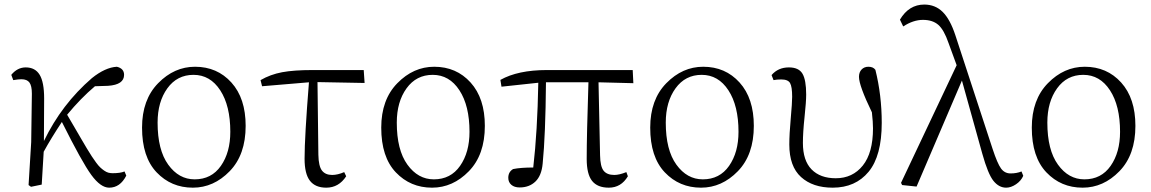

<svg xmlns="http://www.w3.org/2000/svg" viewBox="-20 -823 5130 856"><path d="M535.2 -58.6 543 -40Q515.6 13.7 466.8 13.7Q428.7 13.7 387.2 -43Q345.7 -99.6 255.9 -279.3Q208 -207 174.8 -146.5Q173.8 -123 166 0L118.2 9.8L107.4 2L119.1 -189.5L122.1 -405.3Q122.1 -440.4 111.3 -455.1Q100.6 -469.7 75.2 -469.7Q62.5 -469.7 39.1 -465.8L30.3 -489.3Q57.6 -522.5 94.7 -522.5Q136.7 -522.5 156.7 -489.7Q176.8 -457 176.8 -383.8Q176.8 -373 176.3 -298.8Q175.8 -224.6 175.8 -194.3Q254.9 -358.4 389.6 -474.6Q449.2 -522.5 501 -525.4Q533.2 -517.6 533.2 -489.3Q533.2 -445.3 461.9 -440.4L403.3 -438.5Q339.8 -384.8 279.3 -311.5Q293.9 -286.1 313 -253.9Q332 -221.7 342.3 -203.6Q352.5 -185.5 366.7 -162.1Q380.9 -138.7 389.2 -126Q397.5 -113.3 408.2 -98.6Q418.9 -84 426.8 -76.7Q434.6 -69.3 444.3 -62.5Q454.1 -55.7 462.9 -53.2Q471.7 -50.8 482.4 -50.8Q516.6 -50.8 535.2 -58.6Z M839.8 13.7Q743.2 13.7 678.2 -54.7Q613.3 -123 613.3 -253.9Q613.3 -378.9 685.1 -452.1Q756.8 -525.4 849.6 -525.4Q948.2 -525.4 1011.7 -455.1Q1075.2 -384.8 1075.2 -261.7Q1075.2 -132.8 1003.9 -59.6Q932.6 13.7 839.8 13.7ZM847.7 -23.4Q922.9 -23.4 964.8 -83.5Q1006.8 -143.6 1006.8 -235.4Q1006.8 -351.6 961.9 -420.4Q917 -489.3 842.8 -489.3Q769.5 -489.3 726.1 -429.2Q682.6 -369.1 682.6 -276.4Q682.6 -154.3 730 -88.9Q777.3 -23.4 847.7 -23.4Z M1395.5 -457 1399.4 -132.8Q1400.4 -82 1415.5 -62.5Q1430.7 -43 1460.9 -43Q1485.4 -43 1514.6 -55.7L1523.4 -37.1Q1490.2 13.7 1434.6 13.7Q1385.7 13.7 1361.8 -17.1Q1337.9 -47.9 1337.9 -115.2Q1337.9 -212.9 1357.4 -456.1L1148.4 -438.5L1141.6 -465.8Q1185.5 -491.2 1237.8 -501Q1290 -510.7 1373 -510.7H1601.6L1605.5 -453.1Z M1906.2 13.7Q1809.6 13.7 1744.6 -54.7Q1679.7 -123 1679.7 -253.9Q1679.7 -378.9 1751.5 -452.1Q1823.2 -525.4 1916 -525.4Q2014.6 -525.4 2078.1 -455.1Q2141.6 -384.8 2141.6 -261.7Q2141.6 -132.8 2070.3 -59.6Q1999 13.7 1906.2 13.7ZM1914.1 -23.4Q1989.3 -23.4 2031.2 -83.5Q2073.2 -143.6 2073.2 -235.4Q2073.2 -351.6 2028.3 -420.4Q1983.4 -489.3 1909.2 -489.3Q1835.9 -489.3 1792.5 -429.2Q1749 -369.1 1749 -276.4Q1749 -154.3 1796.4 -88.9Q1843.8 -23.4 1914.1 -23.4Z M2648.4 -456.1 2655.3 -130.9Q2656.2 -80.1 2671.4 -61.5Q2686.5 -43 2718.8 -43Q2741.2 -43 2772.5 -55.7L2779.3 -37.1Q2749 13.7 2694.3 13.7Q2643.6 13.7 2619.6 -16.6Q2595.7 -46.9 2595.7 -114.3Q2595.7 -218.8 2603.5 -456.1H2414.1Q2412.1 -220.7 2399.4 -93.8Q2394.5 -40 2367.2 -13.7Q2339.8 12.7 2296.9 12.7Q2273.4 12.7 2259.8 1Q2246.1 -10.7 2246.1 -30.3Q2246.1 -56.6 2267.6 -69.3Q2301.8 -76.2 2357.4 -76.2Q2376 -236.3 2379.9 -454.1L2215.8 -436.5L2210.9 -466.8Q2289.1 -510.7 2418 -510.7H2800.8L2803.7 -452.1Z M3105.5 13.7Q3008.8 13.7 2943.8 -54.7Q2878.9 -123 2878.9 -253.9Q2878.9 -378.9 2950.7 -452.1Q3022.5 -525.4 3115.2 -525.4Q3213.9 -525.4 3277.3 -455.1Q3340.8 -384.8 3340.8 -261.7Q3340.8 -132.8 3269.5 -59.6Q3198.2 13.7 3105.5 13.7ZM3113.3 -23.4Q3188.5 -23.4 3230.5 -83.5Q3272.5 -143.6 3272.5 -235.4Q3272.5 -351.6 3227.5 -420.4Q3182.6 -489.3 3108.4 -489.3Q3035.2 -489.3 2991.7 -429.2Q2948.2 -369.1 2948.2 -276.4Q2948.2 -154.3 2995.6 -88.9Q3043 -23.4 3113.3 -23.4Z M3428.7 -465.8 3419.9 -488.3Q3449.2 -522.5 3497.1 -522.5Q3541 -522.5 3557.6 -494.6Q3574.2 -466.8 3574.2 -401.4Q3574.2 -369.1 3566.9 -300.8Q3559.6 -232.4 3559.6 -185.5Q3559.6 -107.4 3598.1 -67.9Q3636.7 -28.3 3706.1 -28.3Q3781.2 -28.3 3826.7 -85Q3872.1 -141.6 3872.1 -251Q3872.1 -278.3 3867.2 -322.3Q3809.6 -441.4 3809.6 -480.5Q3809.6 -501 3821.3 -513.2Q3833 -525.4 3851.6 -525.4Q3873 -525.4 3882.8 -511.7Q3911.1 -398.4 3911.1 -275.4Q3911.1 -127.9 3852.5 -57.1Q3793.9 13.7 3692.4 13.7Q3603.5 13.7 3551.3 -33.7Q3499 -81.1 3499 -178.7Q3499 -224.6 3505.4 -294.9Q3511.7 -365.2 3511.7 -391.6Q3511.7 -436.5 3502.4 -452.6Q3493.2 -468.8 3462.9 -468.8Q3443.4 -468.8 3428.7 -465.8Z M4534.2 -58.6 4542 -39.1Q4532.2 -16.6 4509.8 -1.5Q4487.3 13.7 4465.8 13.7Q4433.6 13.7 4409.2 -16.6Q4384.8 -46.9 4359.4 -137.7L4268.6 -463.9L4066.4 8.8L4002 2L3997.1 -7.8L4245.1 -532.2L4209 -630.9Q4188.5 -690.4 4163.1 -712.4Q4137.7 -734.4 4094.7 -734.4Q4051.8 -734.4 4006.8 -705.1L3992.2 -735.4Q4032.2 -802.7 4100.6 -802.7Q4149.4 -802.7 4182.6 -770Q4215.8 -737.3 4239.3 -666L4405.3 -159.2Q4426.8 -93.8 4442.9 -71.8Q4459 -49.8 4485.4 -49.8Q4512.7 -49.8 4534.2 -58.6Z M4806.6 13.7Q4710 13.7 4645 -54.7Q4580.1 -123 4580.1 -253.9Q4580.1 -378.9 4651.9 -452.1Q4723.6 -525.4 4816.4 -525.4Q4915 -525.4 4978.5 -455.1Q5042 -384.8 5042 -261.7Q5042 -132.8 4970.7 -59.6Q4899.4 13.7 4806.6 13.7ZM4814.5 -23.4Q4889.6 -23.4 4931.6 -83.5Q4973.6 -143.6 4973.6 -235.4Q4973.6 -351.6 4928.7 -420.4Q4883.8 -489.3 4809.6 -489.3Q4736.3 -489.3 4692.9 -429.2Q4649.4 -369.1 4649.4 -276.4Q4649.4 -154.3 4696.8 -88.9Q4744.1 -23.4 4814.5 -23.4Z"/></svg>

Font: Bpmf Zihi Serif Light
Style: Light
Weight: 300
Foundry: But Ko
Version: Version 1.320